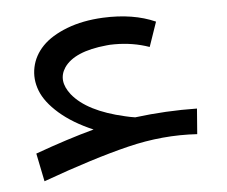

<svg xmlns="http://www.w3.org/2000/svg" viewBox="-38 -445 560 474"><g transform="rotate(-5 242.5 -208.0)"><path d="M54.2 -13.2 40 -83Q120.6 -112.3 186 -129.9Q135.7 -151.4 103 -179.9Q70.3 -208.5 59.1 -237.5Q47.9 -266.6 54 -295.7Q60.1 -324.7 82 -347.4Q104 -370.1 143.3 -385.3Q182.6 -400.4 232.9 -402.8Q308.1 -406.2 362.8 -381.8L341.8 -320.8Q301.8 -335 255.9 -335Q242.7 -335 235.8 -334Q155.3 -326.2 129.9 -288.6Q109.4 -257.3 137.2 -221.7Q173.3 -176.8 266.1 -155.8Q278.3 -152.8 291 -150.9Q368.2 -160.6 444.8 -159.2L439.9 -96.2Q354.5 -101.6 267.6 -80.3Q180.7 -59.1 54.2 -13.2Z"/></g></svg>

Font: LT Superior
Style: Regular
Weight: 400
Designer: Daniel Lyons
Foundry: LyonsType
Version: Version 1.000